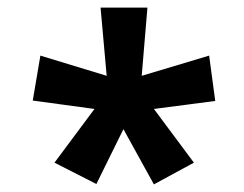

<svg xmlns="http://www.w3.org/2000/svg" viewBox="-20 -765 641 504"><path d="M228 -479 66 -501 86 -619 260 -566 244 -745H367L352 -566L529 -619L545 -500L384 -479L489 -338L384 -281L304 -426L233 -282L123 -338Z"/></svg>

Font: Noto Sans Oriya
Style: Bold
Weight: 700
Designer: Amélie Bonet and Sol Matas
Foundry: Google LLC
Version: Version 2.006; ttfautohint (v1.8.4.7-5d5b)